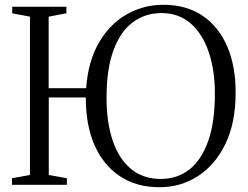

<svg xmlns="http://www.w3.org/2000/svg" viewBox="-20 -771 1033 801"><path d="M645.5 10Q549 10 480.2 -35.8Q411.5 -81.5 374.5 -165.2Q337.5 -249 338 -364.5H183.5V-41L259 -27.5V0H30V-27.5L105 -41V-701.5L31 -715.5V-743H257V-715.5L183 -701.5V-403H339.5Q347.5 -515.5 392.8 -593.2Q438 -671 508.5 -711Q579 -751 661.5 -751Q758.5 -751 826 -704.8Q893.5 -658.5 928.8 -575.2Q964 -492 963 -381Q962.5 -256 919.5 -168.8Q876.5 -81.5 805 -35.8Q733.5 10 645.5 10ZM651 -24.5Q719.5 -24.5 770 -64Q820.5 -103.5 848.5 -182.5Q876.5 -261.5 876.5 -381Q876.5 -476.5 851.2 -552.5Q826 -628.5 776.2 -672.5Q726.5 -716.5 653.5 -716.5Q586 -716.5 534.2 -678.2Q482.5 -640 453.5 -561.8Q424.5 -483.5 424.5 -362.5Q424.5 -261 450 -185Q475.5 -109 526 -66.8Q576.5 -24.5 651 -24.5Z"/></svg>

Font: Merriweather 96pt Light
Style: Regular
Weight: 300
Version: Version 2.100